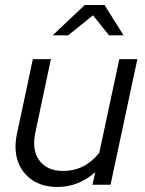

<svg xmlns="http://www.w3.org/2000/svg" viewBox="-20 -737 578 766"><path d="M209 9Q150 9 109 -18.5Q68 -46 51.5 -93Q35 -140 47 -200L111 -501H183L121 -208Q106 -139 137 -97Q168 -55 232 -55Q318 -55 376 -127L456 -501H528L421 0H349L360 -50Q293 9 209 9ZM190 -596 318 -717H397L473 -596H415L351 -676L252 -596Z"/></svg>

Font: Red Hat Display VF
Style: Italic
Weight: 300
Italic angle: -12°
Designer: Pentagram, MCKL
Foundry: Pentagram, MCKL
Version: Version 1.010